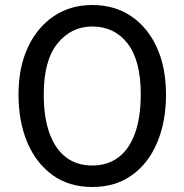

<svg xmlns="http://www.w3.org/2000/svg" viewBox="-20 -734 738 768"><path d="M349 14Q256.5 14 190.5 -33.5Q124.5 -81 89.2 -164.5Q54 -248 54 -356Q54 -464 91.5 -544.5Q129 -625 195.5 -669.5Q262 -714 349 -714Q438 -714 504.2 -669.5Q570.5 -625 607.2 -544.5Q644 -464 644 -356Q644 -248 609 -164.5Q574 -81 508 -33.5Q442 14 349 14ZM349 -72Q411 -72 454.2 -105Q497.5 -138 520.2 -201.5Q543 -265 543 -356Q543 -492.5 490.2 -560.2Q437.5 -628 349 -628Q265 -628 210 -560.2Q155 -492.5 155 -356Q155 -265 177.8 -201.5Q200.5 -138 243.8 -105Q287 -72 349 -72Z"/></svg>

Font: Cabin Resolve
Style: Regular-Resolve
Weight: 400
Designer: Pablo Impallari
Foundry: Pablo Impallari. http://www.impallari.com Igino Marini. http://www.ikern.com
Version: Version 3.001